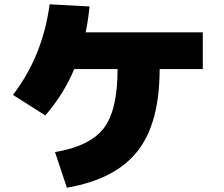

<svg xmlns="http://www.w3.org/2000/svg" viewBox="-20 -820 1040 890"><path d="M290 50 235 -115Q396 -142 460.5 -225Q525 -308 525 -500H324Q276 -384 190 -285L40 -380Q178 -560 210 -800L395 -790Q389 -727 377 -670H920V-500H720Q720 -248 616.5 -118Q513 12 290 50Z"/></svg>

Font: M PLUS 1p Black
Style: Regular
Weight: 900
Version: Version 1.061